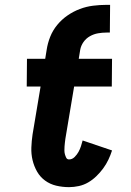

<svg xmlns="http://www.w3.org/2000/svg" viewBox="-20 -762 540 790"><path d="M264 8Q237 8 211.5 2Q186 -4 165.5 -19Q145 -34 132.5 -56Q120 -78 114 -103Q108 -128 109 -155Q110 -182 114 -209L147 -406H90L91 -520H166L172 -557Q176 -584 186.5 -610.5Q197 -637 215.5 -659.5Q234 -682 258 -698.5Q282 -715 308.5 -725Q335 -735 363 -738.5Q391 -742 418 -742H433L432 -628H418Q401 -628 383.5 -625Q366 -622 350 -613Q334 -604 323.5 -589Q313 -574 310 -557L304 -520H441L440 -406H285L249 -191Q248 -183 247 -175Q246 -167 245.5 -159Q245 -151 245 -143Q245 -135 247 -127.5Q249 -120 252.5 -113Q256 -106 264 -106Q277 -106 287 -116Q297 -126 303 -137Q309 -148 313 -160Q317 -172 320 -184L441 -143Q435 -124 426 -105Q417 -86 404.5 -69Q392 -52 376.5 -37Q361 -22 343 -11.5Q325 -1 304.5 3.5Q284 8 264 8Z"/></svg>

Font: Iosevka Curly Slab Heavy
Style: Italic
Weight: 900
Italic angle: -9°
Monospace: yes
Designer: Belleve Invis
Foundry: Belleve Invis
Version: Version 22.1.2; ttfautohint (v1.8.4)